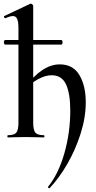

<svg xmlns="http://www.w3.org/2000/svg" viewBox="-20 -745 518 1041"><path d="M1 -516Q1 -521 3 -524.5Q5 -528 8 -528H312Q319 -528 319 -516Q319 -503 312 -503H8Q5 -503 3 -507Q1 -511 1 -516ZM23 -12Q57 -12 68.5 -26Q80 -40 80 -81V-592Q80 -627 73 -642.5Q66 -658 50 -658Q35 -658 9 -646H8Q5 -646 2.5 -651.5Q0 -657 3 -658L145 -725H147Q151 -725 155.5 -721Q160 -717 160 -714V-81Q160 -40 171.5 -26Q183 -12 217 -12Q221 -12 221 -6Q221 0 217 0Q192 0 177 -1L120 -2L63 -1Q48 0 23 0Q20 0 20 -6Q20 -12 23 -12ZM120 -260 116 -272Q209 -396 304 -396Q376 -396 410.5 -338Q445 -280 445 -190Q445 -108 417 -20Q389 68 344 145.5Q299 223 249 275L247 276Q244 276 241.5 272.5Q239 269 241 267Q297 198 329 86Q361 -26 361 -146Q361 -238 338 -287.5Q315 -337 260 -337Q226 -337 187 -316Q148 -295 120 -260Z"/></svg>

Font: Cormorant Garamond SemiBold
Style: Regular
Weight: 600
Designer: Christian Thalmann (Catharsis Fonts)
Foundry: Catharsis Fonts
Version: Version 4.000